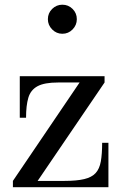

<svg xmlns="http://www.w3.org/2000/svg" viewBox="-20 -776 508 796"><path d="M33.5 0V-26L310 -434H221Q164 -434 135.5 -418.5Q107 -403 97.5 -370.8Q88 -338.5 88 -288H62V-460H413.5V-434L136 -26H247Q298 -26 329.2 -33.5Q360.5 -41 376.5 -58.5Q392.5 -76 398 -106.8Q403.5 -137.5 403.5 -184H429.5V0ZM238.5 -636Q214 -636 196.2 -654Q178.5 -672 178.5 -696.5Q178.5 -721.5 196.2 -739Q214 -756.5 238.5 -756.5Q263.5 -756.5 281 -739Q298.5 -721.5 298.5 -696.5Q298.5 -672 281 -654Q263.5 -636 238.5 -636Z"/></svg>

Font: Bodoni Moda 9pt
Style: Regular
Weight: 400
Designer: Owen Earl
Foundry: indestructible type
Version: Version 2.005